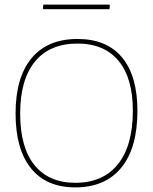

<svg xmlns="http://www.w3.org/2000/svg" viewBox="-20 -812 667 837"><path d="M317.9 -642.1Q445.3 -642.1 512.2 -561.5Q579.1 -480.5 579.1 -329.1Q579.1 -167 508.8 -81.1Q438.5 4.9 308.1 4.9Q182.1 4.9 115.2 -78.1Q47.9 -161.6 47.9 -316.9Q47.9 -474.6 117.7 -558.6Q187.5 -642.1 317.9 -642.1ZM317.9 -622.1Q196.8 -622.1 132.3 -543.5Q67.9 -464.8 67.9 -316.9Q67.9 -169.9 129.9 -92.8Q192.4 -15.1 308.1 -15.1Q429.2 -15.1 494.1 -96.2Q559.1 -177.2 559.1 -329.1Q559.1 -471.2 497.1 -546.4Q434.6 -622.1 317.9 -622.1ZM457 -772H169.9L167 -774.9L168.9 -792H456.1L459 -789.1Z"/></svg>

Font: Datalegreya
Style: Thin
Weight: 250
Designer: Figs Lab
Foundry: Figs Lab
Version: Version 1.002;PS 001.002;hotconv 1.0.70;makeotf.lib2.5.58329